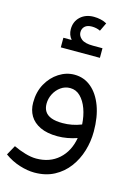

<svg xmlns="http://www.w3.org/2000/svg" viewBox="-140 -805 800 1110"><g transform="rotate(15 260.5 -249.5)"><path d="M258.3 -376.9Q315.9 -376.9 359.1 -340.7Q402.2 -304.6 426.4 -239.9Q450.5 -175.3 450.5 -88Q450.5 -28.6 433.5 28.1Q416.5 84.8 382.4 130.4Q348.2 176.1 297.5 203Q246.9 230 178.9 230Q138 230 90.1 215Q42.3 200 0 169.4L31.9 111.5Q64.6 127.2 101.5 138.1Q138.3 148.9 168.3 148.9Q249.4 148.9 302.8 101.3Q356.1 53.7 370.4 -27.8Q342.8 -18.1 313.1 -12.8Q283.4 -7.4 254.3 -7.4Q191.7 -7.4 150.2 -27.2Q108.8 -47 88.6 -81Q68.4 -115 68.4 -159.7Q68.4 -223.6 95.4 -272.3Q122.4 -320.9 166 -348.9Q209.7 -376.9 258.3 -376.9ZM144.9 -173Q144.9 -146.2 156.9 -127.4Q168.9 -108.5 194.8 -98.5Q220.6 -88.5 263 -88.5Q290.7 -88.5 318.5 -93.7Q346.4 -98.9 374.8 -110.2Q371.8 -161 356.6 -202.9Q341.4 -244.7 315.5 -270.3Q289.7 -295.8 254.3 -295.8Q223.3 -295.8 198.4 -277.9Q173.6 -260.1 159.2 -232Q144.9 -204 144.9 -173ZM140.3 -508.9V-566.4H190Q168.8 -591.6 168.8 -625.6Q168.8 -671.6 199.8 -700.4Q230.7 -729.2 280.3 -729.2Q301.1 -729.2 321.3 -724.6Q341.5 -720 357.9 -710.8L333.9 -660.5Q321.9 -666.5 309.1 -669.1Q296.3 -671.7 283.5 -671.7Q255.5 -671.7 241.3 -658.3Q227 -644.9 227 -623.2Q227 -600.8 247.7 -583.6Q268.3 -566.4 316.7 -566.4H374.3V-508.9Z"/></g></svg>

Font: Lexend Medium
Style: Regular
Weight: 500
Designer: Bonnie Shaver-Troup, Thomas Jockin
Foundry: Lexend
Version: Version 1.005